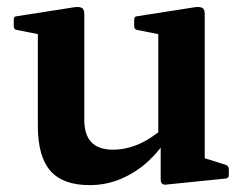

<svg xmlns="http://www.w3.org/2000/svg" viewBox="-20 -526 712 558"><path d="M575 -162V-38L556 -72L636 -47Q645 -44 645 -34V-17Q645 -8 635 -7L467 10Q457 12 452 8.5Q447 5 447 -4V-121L440 -133V-162ZM240 12Q163 12 126.5 -29.5Q90 -71 90 -160V-313H225V-177Q225 -91 308 -91Q384 -91 456 -155L468 -128Q446 -90 411.5 -58Q377 -26 333.5 -7Q290 12 240 12ZM440 -162V-313H575V-162ZM90 -313V-462L109 -423L29 -439Q20 -440 20 -450V-469Q20 -479 30 -479L196 -505Q211 -507 218 -503Q225 -499 225 -485V-313ZM440 -313V-462L459 -423L379 -439Q370 -440 370 -450V-469Q370 -479 380 -479L546 -505Q561 -507 568 -503Q575 -499 575 -485V-313Z"/></svg>

Font: Hahmlet SemiBold
Style: Regular
Weight: 600
Version: Version 1.002